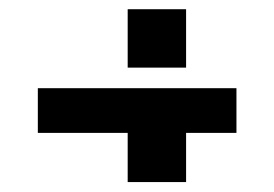

<svg xmlns="http://www.w3.org/2000/svg" viewBox="-20 -594 580 406"><path d="M60 -313V-407.5H480V-313ZM250 -451V-574.5H373.5V-451ZM250 -209V-332.5H373.5V-209Z"/></svg>

Font: Manrope ExtraLight
Style: Bold
Weight: 700
Version: Version 4.504